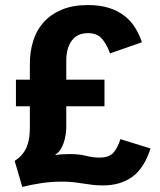

<svg xmlns="http://www.w3.org/2000/svg" viewBox="-20 -720 631 759"><path d="M98 -300H43V-405H98V-468Q98 -515 111 -557.5Q124 -600 152 -631.5Q180 -663 223.5 -681.5Q267 -700 328 -700Q376 -700 411.5 -688.5Q447 -677 472.5 -657Q498 -637 514.5 -610Q531 -583 541 -553L415 -509Q401 -547 382 -568Q363 -589 328 -589Q285 -589 263.5 -559Q242 -529 242 -482V-405H393V-300H242V-217Q242 -203 239.5 -187Q237 -171 232 -156Q227 -141 219 -128.5Q211 -116 199 -109L200 -107Q211 -109 225.5 -110Q240 -111 255 -111Q293 -111 320 -104Q347 -97 374 -97Q409 -97 426.5 -114.5Q444 -132 456 -170L575 -133Q550 -55 503 -21Q456 13 387 13Q366 13 348 11L312 6Q294 3 273 0.5Q252 -2 225 -2Q183 -2 143 4Q103 10 68 19L38 -84Q58 -97 70 -112.5Q82 -128 88 -145.5Q94 -163 96 -180.5Q98 -198 98 -214Z"/></svg>

Font: Post Grotesk Bold
Style: Bold
Weight: 700
Version: Version 1.0